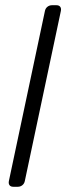

<svg xmlns="http://www.w3.org/2000/svg" viewBox="-20 -591 269 735"><path d="M31 124Q21 124 16.5 118Q12 112 14 102L152 -549Q154 -559 161.5 -565Q169 -571 179 -571H196Q206 -571 210.5 -565Q215 -559 213 -549L75 102Q73 112 65.5 118Q58 124 48 124Z"/></svg>

Font: Rubik Light
Style: Italic
Weight: 300
Italic angle: -12°
Designer: Hubert and Fischer
Foundry: Hubert and Fischer
Version: Version 2.300;gftools[0.9.30]